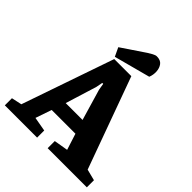

<svg xmlns="http://www.w3.org/2000/svg" viewBox="-235 -996 1144 1144"><g transform="rotate(45 337.5 -423.5)"><path d="M-8 0V-60L57 -74L258 -656H402L612 -78L683 -60V0H353V-60L442 -75L409 -178H209L174 -76L264 -60V0ZM239 -266H381L323 -463L316 -505H308L300 -463ZM251 -668 225 -723 372 -822Q385 -830 400 -838.5Q415 -847 427 -847Q458 -847 472.5 -828Q487 -809 488.5 -781.5Q490 -754 480 -729Z"/></g></svg>

Font: Faustina Light ExtraBold
Style: Regular
Weight: 800
Version: Version 1.200